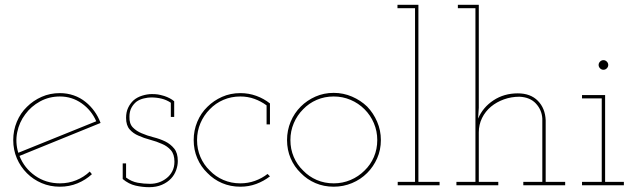

<svg xmlns="http://www.w3.org/2000/svg" viewBox="-20 -770 2648 798"><path d="M229 -369Q279 -369 319.5 -340.5Q360 -312 380 -266Q299 -233 218 -200.5Q137 -168 56 -135Q43 -178 51.5 -220Q60 -262 85 -295Q109 -328 146.5 -348.5Q184 -369 229 -369ZM362 -46 353 -57Q329 -34 297 -21Q265 -8 229 -8Q171 -8 126 -39.5Q81 -71 61 -122Q146 -157 229.5 -190.5Q313 -224 398 -259Q388 -286 372 -308Q356 -330 336 -346Q314 -364 286.5 -373.5Q259 -383 229 -383Q188 -383 153 -367.5Q118 -352 92 -326Q65 -300 50 -264Q35 -228 35 -188Q35 -147 50 -112Q65 -77 92 -50Q118 -24 153 -9Q188 6 229 6Q268 6 302 -8Q336 -22 362 -46Z M691 -28Q705 -43 712 -62.5Q719 -82 719 -101Q719 -134 704 -152.5Q689 -171 667 -182Q644 -193 618 -199.5Q592 -206 569 -216Q547 -225 532 -240.5Q517 -256 518 -285Q518 -307 526.5 -322.5Q535 -338 548 -348Q561 -357 578 -361Q595 -365 608 -365Q631 -365 651.5 -360Q672 -355 690 -343V-284H704V-349Q696 -356 685.5 -361.5Q675 -367 663 -371Q646 -376 636 -377.5Q626 -379 611 -379Q592 -379 571 -372.5Q550 -366 535 -353Q521 -340 512.5 -322Q504 -304 504 -280Q504 -249 519 -232Q534 -215 556 -206Q578 -196 604.5 -189Q631 -182 653 -172Q675 -163 690 -146Q705 -129 705 -98Q705 -75 696 -58Q687 -41 673 -30Q658 -18 640.5 -12Q623 -6 603 -6Q578 -6 552.5 -10.5Q527 -15 504 -32V-91H490V-26Q515 -5 543.5 1.5Q572 8 600 8Q630 8 653 -2Q676 -12 691 -28Z M1102 -37 1092 -47Q1069 -29 1040 -18.5Q1011 -8 979 -8Q941 -8 908.5 -22Q876 -36 852 -61Q827 -85 813 -117.5Q799 -150 799 -188Q799 -225 813 -258Q827 -291 852 -316Q876 -341 908.5 -355Q941 -369 979 -369Q1010 -369 1037.5 -359Q1065 -349 1088 -332V-253H1102V-340Q1077 -360 1045.5 -371.5Q1014 -383 979 -383Q938 -383 903 -367.5Q868 -352 842 -326Q815 -300 800 -264Q785 -228 785 -188Q785 -147 800 -112Q815 -77 842 -51Q868 -24 903 -9Q938 6 979 6Q1014 6 1045 -5.5Q1076 -17 1102 -37Z M1506 -51Q1532 -77 1547.5 -112Q1563 -147 1563 -188Q1563 -228 1547.5 -264Q1532 -300 1506 -327Q1479 -353 1443 -368.5Q1407 -384 1367 -384Q1326 -384 1291 -368.5Q1256 -353 1230 -327Q1203 -300 1188 -264Q1173 -228 1173 -188Q1173 -147 1188 -112Q1203 -77 1230 -51Q1256 -24 1291 -9Q1326 6 1367 6Q1407 6 1443 -9Q1479 -24 1506 -51ZM1240 -61Q1215 -85 1201 -117.5Q1187 -150 1187 -188Q1187 -225 1201 -258Q1215 -291 1240 -316Q1264 -341 1296.5 -355Q1329 -369 1367 -369Q1404 -369 1437 -355Q1470 -341 1495 -316Q1520 -291 1534 -258Q1548 -225 1548 -188Q1548 -150 1534 -117.5Q1520 -85 1495 -61Q1470 -36 1437 -22Q1404 -8 1367 -8Q1329 -8 1296.5 -22Q1264 -36 1240 -61Z M1807 0V-14H1719V-750H1632V-736H1705V-14H1633V0Z M2051 0V-14H1970V-220Q1970 -252 1983.5 -279.5Q1997 -307 2021 -327Q2044 -346 2074.5 -357Q2105 -368 2139 -368Q2183 -366 2207.5 -339.5Q2232 -313 2234 -277V-14H2155V0H2329V-14H2248V-270Q2246 -320 2215.5 -351Q2185 -382 2132 -382Q2075 -382 2031 -353Q1987 -324 1967 -277L1970 -322V-750H1883V-736H1956V-14H1877V0Z M2573 0V-14H2495V-375H2399V-361H2481V-14H2399V0ZM2508 -500Q2508 -508 2502 -514Q2496 -520 2488 -520Q2480 -520 2474 -514Q2468 -508 2468 -500Q2468 -492 2474 -486Q2480 -480 2488 -480Q2496 -480 2502 -486Q2508 -492 2508 -500Z"/></svg>

Font: Josefin Slab Thin Thin
Style: Regular
Weight: 250
Version: Version 2.000